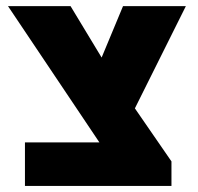

<svg xmlns="http://www.w3.org/2000/svg" viewBox="-20 -611 650 631"><path d="M423.3 -254.9 543.5 -80.6V0H62V-143.1H306.6L6.3 -590.8H211.9L314 -421.9L384.3 -590.8H590.8Z"/></svg>

Font: Heebo Black
Style: Regular
Weight: 900
Designer: Oded Ezer
Foundry: Meir Sadan
Version: Version 2.001; ttfautohint (v1.5.14-ce02) -l 8 -r 50 -G 200 